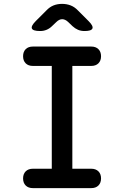

<svg xmlns="http://www.w3.org/2000/svg" viewBox="-20 -970 640 990"><path d="M353 -100H450Q474 -100 487.5 -86.5Q501 -73 501 -50Q501 -27 487.5 -13.5Q474 0 450 0H150Q126 0 112.5 -13.5Q99 -27 99 -50Q99 -73 112.5 -86.5Q126 -100 150 -100H247V-630H150Q126 -630 112.5 -643.5Q99 -657 99 -680Q99 -703 112.5 -716.5Q126 -730 150 -730H450Q474 -730 487.5 -716.5Q501 -703 501 -680Q501 -657 487.5 -643.5Q474 -630 450 -630H353ZM187 -810Q150 -810 144.5 -823Q139 -836 165 -862L219 -916Q236 -934 256 -942Q276 -950 300 -950Q324 -950 344.5 -942Q365 -934 382 -916L437 -861Q462 -836 456.5 -823Q451 -810 416 -810Q397 -810 382 -816.5Q367 -823 354 -835L331 -857Q316 -871 300.5 -871Q285 -871 270 -856L249 -836Q236 -823 220.5 -816.5Q205 -810 187 -810Z"/></svg>

Font: Maple Mono Medium
Style: Regular
Weight: 500
Monospace: yes
Designer: subframe7536
Version: Version 7.000